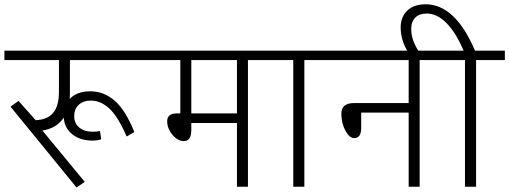

<svg xmlns="http://www.w3.org/2000/svg" viewBox="-34 -855 2331 879"><path d="M235.8 -433.6V-580.1H-13.7V-623H666.5V-580.1H286.1V-428.2Q286.1 -418 285.2 -402.3Q318.4 -437 379.4 -437Q440.4 -437 490 -395Q539.6 -353 581.1 -250.5L545.9 -230Q506.3 -321.3 466.8 -357.9Q427.2 -394.5 381.8 -394.5Q347.2 -394.5 326.4 -375.2Q305.7 -356 305.7 -323.2Q305.7 -290.5 328.9 -271.2Q352.1 -252 388.7 -252Q409.2 -252 423.8 -254.9L429.2 -217.3Q411.6 -211.4 389.2 -211.4Q334.5 -211.4 298.1 -239.3Q261.7 -267.1 257.8 -316.4Q226.1 -268.1 160.2 -257.3L354 -22.5L316.4 3.4L14.2 -366.7L50.8 -393.1L129.4 -304.7Q184.1 -307.1 210 -339.1Q235.8 -371.1 235.8 -433.6Z M1050.8 0V-292H841.8V-259.3Q841.8 -209 808.1 -209Q779.8 -209 755.6 -237.8Q731.4 -266.6 731.4 -299.8Q731.4 -335.9 775.9 -335.9H791.5V-580.1H646V-623H1233.4V-580.1H1101.1V0ZM1050.8 -580.1H841.8V-335.9H1050.8Z M1308.6 0V-580.1H1204.1V-623H1491.2V-580.1H1359.4V0Z M1836.9 0V-339.4H1619.6V-269.5Q1619.6 -222.7 1587.4 -222.7Q1565.9 -222.7 1547.4 -256.6Q1528.8 -290.5 1528.8 -335.4Q1528.8 -383.3 1588.4 -383.3H1836.9V-580.1H1461.9V-623H2019.5V-580.1H1887.2V0Z M2094.7 0V-580.1H1990.2V-623H2088.4Q2053.2 -705.6 2010.3 -749.3Q1967.3 -793 1918.9 -793Q1885.7 -793 1867.2 -774.4Q1848.6 -755.9 1848.6 -722.2Q1848.6 -667.5 1888.7 -611.8H1836.9Q1800.3 -668 1800.3 -729.5Q1800.3 -777.3 1830.6 -806.4Q1860.8 -835.4 1914.1 -835.4Q2050.3 -835.4 2140.6 -623H2277.3V-580.1H2145.5V0Z"/></svg>

Font: Yantramanav Light
Style: Regular
Weight: 300
Version: Version 1.001;PS 1.0;hotconv 1.0.72;makeotf.lib2.5.5900; ttf